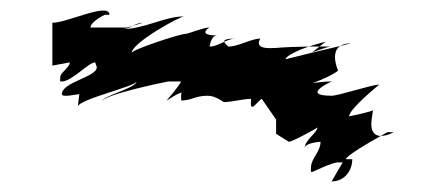

<svg xmlns="http://www.w3.org/2000/svg" viewBox="-20 -755 843 363"><path d="M79 -712V-631L112 -637C112 -628 94 -617 94 -610C94 -601 92 -601 97 -601C116 -601 147 -637 160 -637L163 -628C163 -609 97 -600 97 -577C97 -570 125 -577 130 -577L127 -553C127 -567 238 -592 238 -601C238 -588 172 -574 172 -562C172 -576 298 -601 298 -601H322C322 -596 295 -565 295 -565C297 -565 316 -580 325 -580C320 -580 324 -565 322 -565C343 -565 348 -574 373 -574C387 -574 403 -562 403 -562C419 -562 438 -568 454 -568C456 -568 452 -553 457 -553C461 -553 472 -568 475 -568L502 -529V-502L526 -487C533 -487 580 -513 580 -514C580 -504 556 -490 556 -475C556 -485 586 -487 586 -487C586 -468 568 -455 568 -439C568 -430 566 -430 571 -430C571 -430 608 -448 619 -448H628C627 -447 607 -412 607 -412C631 -412 646 -432 646 -454H634C634 -460 678 -486 700 -498C691 -498 682 -503 682 -520C682 -531 685 -541 685 -547C685 -544 640 -535 640 -535C640 -549 697 -595 697 -595C683 -595 620 -574 607 -574C547 -574 607 -601 607 -601C593 -601 580 -599 571 -598C592 -605 619 -619 619 -622C619 -622 604 -655 623 -668C588 -660 520 -643 520 -643C520 -649 543 -660 564 -667C504 -666 509 -664 490 -664C458 -664 473 -682 472 -682C455 -682 431 -667 412 -667C412 -667 405 -672 404 -676C395 -672 386 -667 376 -667C377 -667 378 -688 391 -688C351 -688 376 -703 376 -703C364 -703 336 -691 331 -691C320 -691 229 -661 229 -655C229 -674 320 -724 328 -724C291 -724 253 -700 211 -700C219 -700 225 -703 231 -706C225 -704 220 -703 220 -703H151C151 -714 178 -727 178 -727H187C187 -752 105 -711 79 -712ZM724 -505H712C712 -505 707 -502 700 -498C711 -498 723 -504 724 -505ZM724 -505ZM623 -668 643 -673C634 -673 628 -671 623 -668ZM570 -656C578 -659 602 -667 604 -667H584C579 -663 573 -658 570 -656ZM570 -656C569 -655 569 -655 568 -655ZM584 -667C590 -672 595 -676 598 -676C594 -676 579 -672 564 -667ZM404 -676C411 -679 418 -682 424 -682C407 -682 403 -679 404 -676ZM231 -706C240 -709 250 -712 250 -712C243 -712 237 -709 231 -706Z"/></svg>

Font: CISF Camouflage Kit
Style: Regular
Weight: 400
Designer: Robert Jablonski, Jasper
Foundry: Cannot Into Space Fonts
Version: Version 1.27